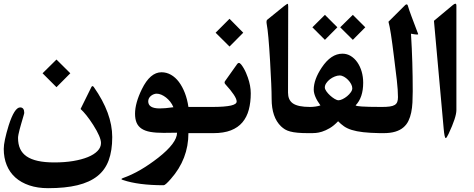

<svg xmlns="http://www.w3.org/2000/svg" viewBox="-20 -735 2528 1024"><path d="M578.6 -3.9Q578.6 68.4 559.6 120.1Q540.5 171.9 499 204.6Q457.5 237.3 392.8 252.9Q328.1 268.6 236.3 268.6Q180.7 268.6 136.5 253.7Q92.3 238.8 62 211.7Q31.7 184.6 15.9 145.8Q0 106.9 0 59.1Q0 19.5 26.4 -66.4Q57.1 -162.1 87.4 -162.1Q109.4 -162.1 109.4 -132.3Q109.4 -130.9 106.9 -122.3Q104.5 -113.8 100.8 -101.3Q97.2 -88.9 92.8 -74Q88.4 -59.1 84.7 -44.9Q81.1 -30.8 78.6 -18.6Q76.2 -6.3 76.2 0.5Q76.2 34.2 87.4 58.6Q98.6 83 122.1 99.1Q145.5 115.2 182.4 123.3Q219.2 131.3 270 131.3Q324.7 131.3 370.1 123.8Q415.5 116.2 448.5 102.8Q481.4 89.4 500 70.3Q518.6 51.3 518.6 27.8Q518.6 -3.4 477.1 -68.8Q458 -98.6 440.9 -119.9Q423.8 -141.1 409.7 -153.8L467.3 -270.5Q470.2 -275.9 473.1 -275.9Q476.6 -275.9 480.5 -270.5Q578.6 -130.9 578.6 -3.9ZM355 -344.2 281.2 -270 207 -344.2 281.2 -417.5Z M984.9 -24.9Q984.9 113.3 891.1 219.2Q861.8 252.9 853 252.9Q717.8 252.9 636.2 225.1Q627.9 223.1 627.9 219.7Q627.9 217.8 635.3 214.8Q683.1 197.8 729.5 170.7Q775.9 143.6 824.2 106Q924.3 27.3 924.3 -27.3L852.1 -26.4Q810.5 -26.4 782 -31.5Q753.4 -36.6 735.1 -48.8Q716.8 -61 708.5 -80.6Q700.2 -100.1 700.2 -128.4Q700.2 -185.1 736.8 -259.8Q780.8 -349.6 841.3 -349.6Q868.2 -349.6 891.8 -336.2Q915.5 -322.8 934.1 -298.1Q952.6 -273.4 965.8 -239.5Q979 -205.6 984.9 -164.6H1112.3Q1116.2 -164.6 1118.9 -158.7Q1121.6 -152.8 1123.3 -143.1Q1125 -133.3 1126 -120.6Q1127 -107.9 1127 -95.2Q1127 -81.5 1126 -69.1Q1125 -56.6 1123.3 -46.6Q1121.6 -36.6 1118.9 -30.8Q1116.2 -24.9 1112.3 -24.9ZM904.8 -163.1Q898.4 -179.2 887.9 -192.4Q877.4 -205.6 865.2 -215.1Q853 -224.6 840.3 -230Q827.6 -235.4 815.4 -235.4Q807.6 -235.4 799.6 -232.2Q791.5 -229 784.9 -223.6Q778.3 -218.3 774.4 -210.7Q770.5 -203.1 770.5 -194.8Q770.5 -156.7 831.5 -156.7Q845.7 -156.7 863.8 -158.2Q881.8 -159.7 904.8 -163.1Z M1277.3 -560.5 1204.1 -486.8 1129.9 -560.5 1204.1 -634.8ZM1317.4 -237.3Q1317.4 -189 1306.9 -149.7Q1296.4 -110.4 1272.9 -82.5Q1249.5 -54.7 1211.4 -39.8Q1173.3 -24.9 1117.2 -24.9H1102.5Q1098.6 -24.9 1095.9 -30.8Q1093.3 -36.6 1091.6 -46.6Q1089.8 -56.6 1088.6 -69.1Q1087.4 -81.5 1087.4 -95.2Q1087.4 -107.9 1088.6 -120.6Q1089.8 -133.3 1091.6 -143.1Q1093.3 -152.8 1095.9 -158.7Q1098.6 -164.6 1102.5 -164.6H1107.4Q1144.5 -164.6 1170.2 -166.5Q1195.8 -168.5 1211.7 -172.1Q1227.5 -175.8 1234.9 -181.2Q1242.2 -186.5 1242.2 -193.8Q1242.2 -219.7 1181.2 -286.6Q1177.7 -290.5 1177.7 -294.9Q1177.7 -299.8 1181.2 -303.7L1244.6 -393.1Q1249 -399.4 1253.9 -399.4Q1259.3 -399.4 1265.9 -391.4Q1272.5 -383.3 1279.3 -371.8Q1286.1 -360.4 1292 -346.7Q1297.9 -333 1301.8 -321.8Q1317.4 -277.3 1317.4 -237.3Z M1624 -24.9Q1590.8 -24.9 1567.4 -27.1Q1543.9 -29.3 1527.6 -33.7Q1511.2 -38.1 1500 -44.9Q1488.8 -51.8 1479 -61Q1428.7 -109.4 1428.7 -207.5Q1428.7 -241.2 1426.5 -290.8Q1424.3 -340.3 1420.4 -409.2Q1411.6 -560.5 1402.3 -607.9Q1401.9 -610.8 1401.6 -613.3Q1401.4 -615.7 1401.4 -618.2Q1401.4 -626 1404.3 -628.9L1494.6 -702.1Q1511.7 -714.8 1513.2 -714.8L1514.2 -714.4Q1517.1 -713.9 1517.1 -699.2L1516.1 -241.2Q1516.1 -222.2 1522.2 -207.8Q1528.3 -193.4 1541.7 -183.8Q1555.2 -174.3 1578.1 -169.4Q1601.1 -164.6 1634.3 -164.6H1639.2Q1643.1 -164.6 1645.8 -158.7Q1648.4 -152.8 1650.1 -143.1Q1651.9 -133.3 1652.8 -120.6Q1653.8 -107.9 1653.8 -95.2Q1653.8 -81.5 1652.8 -69.1Q1651.9 -56.6 1650.1 -46.6Q1648.4 -36.6 1645.8 -30.8Q1643.1 -24.9 1639.2 -24.9Z M1928.2 -589.4 1861.8 -522.5 1794.4 -589.4 1861.8 -655.8ZM1779.3 -589.4 1712.9 -522.5 1646 -589.4 1712.9 -655.8ZM1858.9 -264.2Q1858.9 -274.9 1852.5 -286.9Q1846.2 -298.8 1836.2 -309.1Q1826.2 -319.3 1814.5 -325.9Q1802.7 -332.5 1791.5 -332.5Q1779.3 -332.5 1765.4 -326.9Q1751.5 -321.3 1739.7 -312.3Q1728 -303.2 1720.2 -291.7Q1712.4 -280.3 1712.4 -268.6Q1712.4 -259.8 1720.7 -248Q1729 -236.3 1740.5 -225.8Q1752 -215.3 1764.4 -207.8Q1776.9 -200.2 1785.6 -200.2Q1794.4 -200.2 1807.1 -206.3Q1819.8 -212.4 1831.3 -221.9Q1842.8 -231.4 1850.8 -242.7Q1858.9 -253.9 1858.9 -264.2ZM2005.9 -24.9Q1953.1 -25.9 1917 -30Q1880.9 -34.2 1856 -42Q1831.1 -49.8 1814.5 -61.5Q1797.9 -73.2 1783.2 -88.4Q1760.7 -64.5 1738.5 -51.5Q1716.3 -38.6 1697.3 -32.7Q1678.2 -26.9 1664.3 -25.9Q1650.4 -24.9 1644.5 -24.9H1629.9Q1626 -25.9 1623.3 -32.5Q1620.6 -39.1 1618.7 -49.1Q1616.7 -59.1 1615.7 -71.5Q1614.7 -84 1614.7 -96.7Q1614.7 -109.9 1615.7 -122.1Q1616.7 -134.3 1618.7 -143.8Q1620.6 -153.3 1623.3 -158.9Q1626 -164.6 1629.9 -164.6H1634.8Q1646.5 -164.6 1662.4 -166.7Q1678.2 -168.9 1689 -172.9Q1653.3 -221.7 1653.3 -257.3Q1653.3 -311 1695.8 -374.5Q1745.1 -448.7 1806.2 -448.7Q1830.6 -448.7 1850.8 -436.3Q1871.1 -423.8 1885.7 -402.8Q1900.4 -381.8 1908.7 -353.8Q1917 -325.7 1917 -293.9Q1917 -214.8 1876.5 -172.9Q1879.4 -170.9 1886.7 -169.4Q1894 -168 1909.7 -167Q1925.3 -166 1950.9 -165.3Q1976.6 -164.6 2015.6 -164.6H2020.5Q2024.4 -164.6 2027.3 -158.7Q2030.3 -152.8 2032.2 -143.1Q2034.2 -133.3 2034.9 -120.8Q2035.6 -108.4 2035.6 -95.2Q2035.6 -82 2034.9 -69.3Q2034.2 -56.6 2032.2 -46.6Q2030.3 -36.6 2027.3 -30.8Q2024.4 -24.9 2020.5 -24.9Z M2207 -562Q2208 -559.6 2209 -557.1Q2210 -554.7 2210.4 -552.7Q2210 -550.8 2204.1 -550.8Q2195.3 -550.8 2171.9 -555.2Q2176.8 -476.6 2179 -400.9Q2181.2 -325.2 2181.2 -248Q2181.2 -217.3 2179.7 -188.5Q2178.2 -159.7 2173.1 -135Q2168 -110.4 2158.2 -90.1Q2148.4 -69.8 2131.1 -55.2Q2113.8 -40.5 2087.9 -32.7Q2062 -24.9 2025.4 -24.9H2010.7Q2006.8 -24.9 2004.2 -30.8Q2001.5 -36.6 1999.8 -46.6Q1998 -56.6 1996.8 -69.1Q1995.6 -81.5 1995.6 -95.2Q1995.6 -107.9 1996.8 -120.6Q1998 -133.3 1999.8 -143.1Q2001.5 -152.8 2004.2 -158.7Q2006.8 -164.6 2010.7 -164.6H2015.6Q2042 -164.6 2058.8 -167Q2075.7 -169.4 2085.2 -175.3Q2094.7 -181.2 2098.6 -191.2Q2102.5 -201.2 2102.5 -216.8Q2102.5 -253.9 2096.4 -307.4Q2090.3 -360.8 2081.1 -432.6Q2072.3 -504.9 2065.2 -550.8Q2058.1 -596.7 2051.8 -619.1L2142.1 -709Q2146.5 -711.9 2148.4 -711.9Q2152.8 -711.9 2154.8 -706.1Q2161.6 -682.1 2175 -646.7Q2188.5 -611.3 2207 -562Z M2414.1 -147.9Q2414.1 -109.9 2372.6 -21.5Q2361.8 1.5 2357.4 1.5Q2350.6 1.5 2346.2 -49.3L2294.4 -624L2394.5 -707.5Q2403.8 -715.3 2408.7 -715.3Q2414.1 -715.3 2414.1 -704.1Z"/></svg>

Font: XB Kayhan
Style: Bold
Weight: 700
Designer: Behnam
Foundry: Irmug
Version: Version 7.300 2009